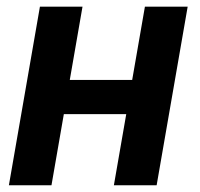

<svg xmlns="http://www.w3.org/2000/svg" viewBox="-20 -548 592 568"><path d="M410.6 -311.5 392.6 -210.4H128.4L146.5 -311.5ZM224.1 -528.3 132.3 0H6.3L98.1 -528.3ZM535.2 -528.3 443.4 0H316.9L408.7 -528.3Z"/></svg>

Font: Roboto SemiBold
Style: Italic
Weight: 600
Designer: Christian Robertson
Foundry: Google
Version: Version 3.009; 2024